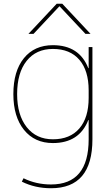

<svg xmlns="http://www.w3.org/2000/svg" viewBox="-20 -770 592 1020"><path d="M461 -590H434L297 -736H295L158 -590H131L281 -750H311ZM71 -270Q71 -159 122 -94.5Q173 -30 261 -30Q352 -30 401.5 -87.5Q451 -145 451 -250V-290Q451 -395 401.5 -452.5Q352 -510 261 -510Q172 -510 121.5 -446.5Q71 -383 71 -270ZM51 -270Q51 -392 107 -461Q163 -530 261 -530Q401 -530 449 -408H451V-520H471V-30Q471 230 251 230Q166 230 96 195L105 177Q172 210 251 210Q451 210 451 -30V-132H449Q401 -10 261 -10Q164 -10 107.5 -80Q51 -150 51 -270Z"/></svg>

Font: M PLUS 1p Thin
Style: Regular
Weight: 250
Version: Version 1.062